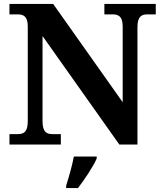

<svg xmlns="http://www.w3.org/2000/svg" viewBox="-20 -734 828 975"><path d="M28 0H289V-53H247C219 -53 196 -61 196 -118V-551L586 0H678V-596C678 -653 701 -661 729 -661H771V-714H510V-661H552C579 -661 603 -653 603 -600V-215L250 -714H28V-661H70C97 -661 121 -653 121 -600V-118C121 -61 98 -53 70 -53H28ZM316 208V221H376C409 178 453 113 471 71V61H355C347 105 329 168 316 208Z"/></svg>

Font: Noto Nastaliq Urdu
Style: Bold
Weight: 700
Designer: Monotype Design Team (Patrick Giasson: type design, Kamal Mansour: OpenType code, Glenda Bellarosa). Updated by Simon Co
Foundry: Monotype Imaging Inc., Simon Cozens
Version: Version 3.009